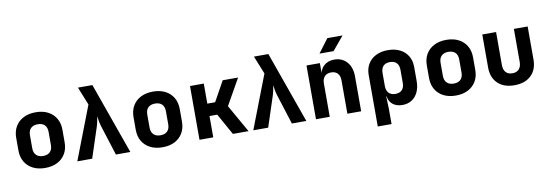

<svg xmlns="http://www.w3.org/2000/svg" viewBox="-66 -1270 5532 1934"><g transform="rotate(-10 2700.0 -302.5)"><path d="M300 9.7Q228.1 9.7 174.9 -17.6Q121.7 -44.8 92.7 -94.3Q63.6 -143.8 63.6 -210.3V-339.7Q63.6 -406.3 92.7 -455.7Q121.7 -505.2 174.9 -532.4Q228.1 -559.7 300 -559.7Q372.9 -559.7 425.6 -532.4Q478.3 -505.2 507.3 -455.7Q536.4 -406.3 536.4 -339.7V-210.3Q536.4 -143.8 507.3 -94.3Q478.3 -44.8 425.5 -17.6Q372.8 9.7 300 9.7ZM300 -112.8Q346.3 -112.8 370.8 -137.7Q395.4 -162.6 395.4 -208.8V-341.2Q395.4 -388.2 370.8 -412.7Q346.3 -437.2 300 -437.2Q254.7 -437.2 229.7 -412.7Q204.6 -388.2 204.6 -341.2V-208.8Q204.6 -162.6 229.7 -137.7Q254.7 -112.8 300 -112.8Z M628.8 0 838.7 -544.4 763.9 -730H911.7L1171.2 0H1023.4L926.4 -306Q918.5 -330.8 912.9 -361.7Q907.3 -392.5 904.9 -411.7Q902.3 -392.5 896.2 -362.1Q890.1 -331.7 881.5 -306L781 0Z M1500 9.7Q1428.1 9.7 1374.9 -17.6Q1321.7 -44.8 1292.7 -94.3Q1263.6 -143.8 1263.6 -210.3V-339.7Q1263.6 -406.3 1292.7 -455.7Q1321.7 -505.2 1374.9 -532.4Q1428.1 -559.7 1500 -559.7Q1572.9 -559.7 1625.6 -532.4Q1678.3 -505.2 1707.3 -455.7Q1736.4 -406.3 1736.4 -339.7V-210.3Q1736.4 -143.8 1707.3 -94.3Q1678.3 -44.8 1625.5 -17.6Q1572.8 9.7 1500 9.7ZM1500 -112.8Q1546.3 -112.8 1570.8 -137.7Q1595.4 -162.6 1595.4 -208.8V-341.2Q1595.4 -388.2 1570.8 -412.7Q1546.3 -437.2 1500 -437.2Q1454.7 -437.2 1429.7 -412.7Q1404.6 -388.2 1404.6 -341.2V-208.8Q1404.6 -162.6 1429.7 -137.7Q1454.7 -112.8 1500 -112.8Z M1878.4 0V-550H2019.3V-345.1H2099.2L2212.9 -550H2370.3L2219.5 -283.5L2380.3 0H2220.1L2098.5 -218.1H2019.3V0Z M2428.8 0 2638.7 -544.4 2563.9 -730H2711.7L2971.2 0H2823.4L2726.4 -306Q2718.5 -330.8 2712.9 -361.7Q2707.3 -392.5 2704.9 -411.7Q2702.3 -392.5 2696.2 -362.1Q2690.1 -331.7 2681.5 -306L2581 0Z M3069.9 0V-550H3206.6V-445H3246.9L3202.4 -412.1Q3203.2 -478.8 3245.2 -519.4Q3287.2 -560 3354.5 -560Q3434.9 -560 3483.5 -504.8Q3532.1 -449.5 3532.1 -357.3V0H3391.1V-342.1Q3391.1 -388.1 3367.3 -413.1Q3343.4 -438.1 3301.3 -438.1Q3258.9 -438.1 3234.9 -412.9Q3210.9 -387.7 3210.9 -341.5V0ZM3219.5 -645 3324.7 -785H3479.9L3363.8 -645Z M3670.2 180V-346.7Q3670.2 -411.4 3699.1 -459.5Q3728 -507.6 3780.5 -533.8Q3833.1 -560 3903 -560Q3973.1 -560 4025.5 -533.8Q4077.8 -507.6 4106.7 -459.6Q4135.5 -411.5 4135.5 -346.7V-203.5Q4135.5 -138.8 4113.1 -90.7Q4090.8 -42.5 4050 -16.3Q4009.2 10 3953.2 10Q3885.4 10 3846.2 -29.1Q3806.9 -68.2 3806.9 -137.9L3839.4 -105H3806.6L3811.2 28.5V180ZM3902.8 -112.2Q3947.1 -112.2 3970.8 -137.2Q3994.5 -162.3 3994.5 -208.5V-341.5Q3994.5 -388.5 3970.8 -413.2Q3947.1 -437.8 3902.8 -437.8Q3858.6 -437.8 3834.9 -413.2Q3811.2 -388.5 3811.2 -341.5V-208.5Q3811.2 -162.6 3835.5 -137.4Q3859.7 -112.2 3902.8 -112.2Z M4500 9.7Q4428.1 9.7 4374.9 -17.6Q4321.7 -44.8 4292.7 -94.3Q4263.6 -143.8 4263.6 -210.3V-339.7Q4263.6 -406.3 4292.7 -455.7Q4321.7 -505.2 4374.9 -532.4Q4428.1 -559.7 4500 -559.7Q4572.9 -559.7 4625.6 -532.4Q4678.3 -505.2 4707.3 -455.7Q4736.4 -406.3 4736.4 -339.7V-210.3Q4736.4 -143.8 4707.3 -94.3Q4678.3 -44.8 4625.5 -17.6Q4572.8 9.7 4500 9.7ZM4500 -112.8Q4546.3 -112.8 4570.8 -137.7Q4595.4 -162.6 4595.4 -208.8V-341.2Q4595.4 -388.2 4570.8 -412.7Q4546.3 -437.2 4500 -437.2Q4454.7 -437.2 4429.7 -412.7Q4404.6 -388.2 4404.6 -341.2V-208.8Q4404.6 -162.6 4429.7 -137.7Q4454.7 -112.8 4500 -112.8Z M5099.8 10Q4991.3 10 4929.6 -49.5Q4867.9 -108.9 4867.9 -211.9V-550H5008.9V-212.7Q5008.9 -164.6 5032.4 -138.5Q5055.9 -112.3 5099.8 -112.3Q5143.1 -112.3 5167.1 -138.5Q5191.1 -164.6 5191.1 -212.7V-550H5332.1V-211.9Q5332.1 -108.1 5269.8 -49Q5207.6 10 5099.8 10Z"/></g></svg>

Font: JetBrains Mono
Style: Regular
Weight: 400
Monospace: yes
Designer: Philipp Nurullin, Konstantin Bulenkov
Foundry: JetBrains
Version: Version 2.305